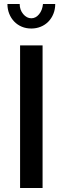

<svg xmlns="http://www.w3.org/2000/svg" viewBox="-20 -936 312 956"><path d="M80 0V-710H192V0ZM136 -845Q158 -845 174.5 -865Q191 -885 194 -916H255Q255 -890 246 -867.5Q237 -845 221 -828.5Q205 -812 183 -803Q161 -794 136 -794Q110 -794 88.5 -803Q67 -812 51 -828.5Q35 -845 26 -867.5Q17 -890 17 -916H78Q78 -887 95.5 -866Q113 -845 136 -845Z"/></svg>

Font: Oxford Sans SemiBold
Style: Regular
Weight: 600
Designer: Matt McInerney, Pablo Impallari, Rodrigo Fuenzalida
Foundry: Matt McInerney, Pablo Impallari, Rodrigo Fuenzalida
Version: Version 3.000g; ttfautohint (v1.5) -l 8 -r 28 -G 28 -x 14 -D